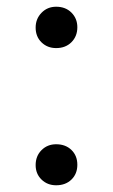

<svg xmlns="http://www.w3.org/2000/svg" viewBox="-20 -539 336 571"><path d="M147 -396Q121 -396 103.5 -413Q86 -430 86 -457Q86 -483 103.5 -501Q121 -519 147 -519Q175 -519 192.5 -501.5Q210 -484 210 -458Q210 -431 192.5 -413.5Q175 -396 147 -396ZM147 12Q121 12 103.5 -5Q86 -22 86 -48Q86 -75 103.5 -92.5Q121 -110 147 -110Q175 -110 192.5 -93Q210 -76 210 -49Q210 -22 192.5 -5Q175 12 147 12Z"/></svg>

Font: Literata 36pt Light
Style: Regular
Weight: 300
Designer: Latin by Veronika Burian and Jose Scaglione. Greek by Irene Vlachou. Cyrillic by Vera Evstafieva.
Foundry: TypeTogether
Version: Version 3.002